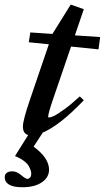

<svg xmlns="http://www.w3.org/2000/svg" viewBox="-60 -575 453 831"><path d="M37.1 235.4Q-39.6 235.4 -39.6 190.9Q-39.6 179.7 -30.8 173.1Q-22 166.5 -6.8 166.5Q12.7 166.5 31.2 182.6Q50.8 199.2 58.6 199.2Q64.9 199.2 70.1 193.4Q75.2 187.5 75.2 176.8Q75.2 170.9 73.2 164.1Q71.3 157.2 65.4 145.5Q59.6 133.8 43.9 121.8Q28.3 109.9 4.9 100.6L62 9.3Q39.1 3.4 39.1 -27.3Q39.1 -54.2 69.3 -142.6L151.4 -383.3L64.5 -392.1L71.3 -434.6L167 -428.2L246.1 -555.2L302.7 -535.2L264.2 -421.9L373.5 -414.6L366.2 -361.3L247.6 -373.5L169.9 -146.5Q148.4 -83.5 148.4 -69.8Q148.4 -66.4 151.9 -66.4Q158.7 -66.4 173.1 -73Q187.5 -79.6 218.3 -101.8Q249 -124 285.2 -157.7L302.7 -141.1Q198.7 -31.7 122.6 0H124.5L85.4 59.6Q152.3 108.9 152.3 159.2Q152.3 192.9 121.1 214.1Q89.8 235.4 37.1 235.4Z"/></svg>

Font: Elstob 8pt SemiBold
Style: Italic
Weight: 600
Italic angle: -20°
Designer: Peter S. Baker
Version: Version 1.015